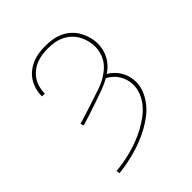

<svg xmlns="http://www.w3.org/2000/svg" viewBox="-206 -658 1012 1012"><g transform="rotate(-45 300.0 -152.5)"><path d="M99 223 97 204Q128 201 159 195.5Q190 190 220 181.5Q250 173 279.5 161.5Q309 150 336.5 135Q364 120 389.5 101.5Q415 83 435.5 59.5Q456 36 468.5 6.5Q481 -23 481 -55Q481 -74 475.5 -93.5Q470 -113 460 -129.5Q450 -146 435 -159.5Q420 -173 403 -182Q373 -165 340.5 -153.5Q308 -142 275 -130.5Q242 -119 209.5 -108.5Q177 -98 144 -88L138 -106Q171 -116 204 -126.5Q237 -137 270 -148Q303 -159 336 -170Q369 -181 399 -200L401 -204Q401 -204 402 -203.5Q403 -203 403 -203Q420 -214 435 -228.5Q450 -243 460 -260.5Q470 -278 475.5 -298Q481 -318 481 -338Q481 -362 475 -385Q469 -408 457.5 -428.5Q446 -449 428.5 -465Q411 -481 390 -491Q369 -501 345.5 -505Q322 -509 299 -509Q276 -509 254 -506Q232 -503 211 -494.5Q190 -486 172.5 -472Q155 -458 142.5 -439.5Q130 -421 124 -399Q118 -377 118 -355Q118 -354 118 -353.5Q118 -353 118 -352H97Q97 -353 97 -353.5Q97 -354 97 -355Q97 -380 104 -404.5Q111 -429 124.5 -450Q138 -471 158 -486.5Q178 -502 201 -511.5Q224 -521 249 -524.5Q274 -528 299 -528Q325 -528 351 -523.5Q377 -519 400.5 -508Q424 -497 443.5 -479Q463 -461 475.5 -438.5Q488 -416 495 -390.5Q502 -365 502 -339Q502 -317 496.5 -296Q491 -275 480.5 -256Q470 -237 455 -221.5Q440 -206 422 -194Q440 -184 455 -169Q470 -154 480.5 -136Q491 -118 496.5 -97.5Q502 -77 502 -56Q502 -23 489 8.5Q476 40 455 66Q434 92 407.5 112Q381 132 352 148Q323 164 292 176.5Q261 189 229 198Q197 207 164.5 213.5Q132 220 99 223Z"/></g></svg>

Font: Zed Sans Thin Extended
Style: Regular
Weight: 100
Width: 7
Designer: Belleve Invis
Foundry: Belleve Invis
Version: Version 1.0.0; ttfautohint (v1.8.4)